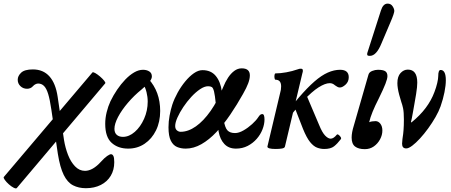

<svg xmlns="http://www.w3.org/2000/svg" viewBox="-59 -811 2494 1062"><path d="M416 230Q376 230 345 214Q314 198 293.5 156.5Q273 115 261 40L225 -205Q217 -260 207.5 -291Q198 -322 184.5 -335.5Q171 -349 152 -349Q145 -349 137 -345Q129 -341 124 -335Q117 -327 108.5 -323.5Q100 -320 91 -320Q69 -320 54 -334.5Q39 -349 39 -370Q39 -391 58 -409Q77 -427 123 -427Q180 -427 214.5 -388.5Q249 -350 260 -275L295 -37Q302 6 317 45Q332 84 356 109Q380 134 411 134Q454 134 500 83Q519 62 533.5 52Q548 42 555 42Q563 42 568 51.5Q573 61 573 86Q573 129 553.5 161.5Q534 194 498.5 212Q463 230 416 230ZM34 229Q30 234 17 227.5Q4 221 -10 208.5Q-24 196 -32.5 184Q-41 172 -38 168L452 -410Q455 -414 467.5 -407Q480 -400 494 -388Q508 -376 517 -365Q526 -354 523 -350Z M650 11Q594 11 558.5 -21Q523 -53 523 -126Q523 -158 531 -190.5Q539 -223 552 -251Q568 -284 589 -315Q610 -346 634 -371Q658 -396 683 -410.5Q708 -425 732 -425Q752 -425 766.5 -416Q781 -407 781 -388Q781 -375 768 -358.5Q755 -342 724 -316Q683 -283 648.5 -242.5Q614 -202 594 -164Q574 -126 574 -98Q574 -77 586.5 -65.5Q599 -54 621 -54Q655 -54 686.5 -81.5Q718 -109 738 -154Q758 -199 758 -249Q758 -275 751.5 -301Q745 -327 734 -344L762 -375Q827 -304 827 -197Q827 -137 804 -90Q781 -43 741 -16Q701 11 650 11Z M968 11Q942 11 920.5 2Q899 -7 886 -32.5Q873 -58 873 -107Q873 -139 879 -171.5Q885 -204 894 -232Q905 -265 923.5 -298.5Q942 -332 965.5 -360.5Q989 -389 1013.5 -406Q1038 -423 1061 -423Q1108 -423 1134.5 -391Q1161 -359 1168 -305Q1171 -285 1171.5 -256.5Q1172 -228 1173.5 -199Q1175 -170 1178 -149Q1185 -105 1199 -90Q1213 -75 1241 -75Q1262 -75 1287.5 -89.5Q1313 -104 1335.5 -124.5Q1358 -145 1369 -162Q1376 -173 1381 -176.5Q1386 -180 1392 -180Q1404 -180 1404 -150Q1404 -124 1393 -95.5Q1382 -67 1361 -43Q1340 -19 1311 -4Q1282 11 1246 11Q1206 11 1182 -14.5Q1158 -40 1150 -84Q1150 -87 1149 -92.5Q1148 -98 1147.5 -103Q1147 -108 1146 -110Q1139 -193 1134.5 -238.5Q1130 -284 1125 -304.5Q1120 -325 1112.5 -329.5Q1105 -334 1092 -334Q1072 -334 1047.5 -317.5Q1023 -301 999 -275Q975 -249 955 -219Q935 -189 922.5 -161Q910 -133 910 -114Q910 -98 919.5 -90Q929 -82 940 -82Q982 -82 1024.5 -112Q1067 -142 1106 -197.5Q1145 -253 1175 -328Q1187 -358 1202.5 -381.5Q1218 -405 1237 -419Q1256 -433 1278 -433Q1323 -433 1323 -394Q1323 -375 1314 -350.5Q1305 -326 1285 -291Q1252 -232 1215 -177.5Q1178 -123 1138 -80.5Q1098 -38 1055 -13.5Q1012 11 968 11Z M1466 13Q1420 13 1420 0L1491 -299Q1493 -305 1494.5 -314Q1496 -323 1496 -333Q1496 -370 1465 -370Q1461 -370 1459.5 -379Q1458 -388 1459.5 -396.5Q1461 -405 1465 -405Q1491 -405 1524.5 -411Q1558 -417 1586 -427Q1594 -430 1597.5 -430.5Q1601 -431 1605 -431Q1616 -431 1616 -422Q1616 -421 1616 -417Q1616 -413 1614 -408L1517 0Q1515 8 1500.5 10.5Q1486 13 1466 13ZM1509 -120 1491 -140Q1548 -218 1594.5 -272Q1641 -326 1680 -360Q1719 -394 1754 -409.5Q1789 -425 1822 -425Q1870 -425 1870 -384Q1870 -359 1852.5 -343Q1835 -327 1821 -327Q1814 -327 1807.5 -330.5Q1801 -334 1794 -339Q1781 -351 1765 -351Q1740 -351 1703.5 -328Q1667 -305 1619 -254Q1571 -203 1509 -120ZM1734 13Q1714 13 1694.5 5.5Q1675 -2 1656 -25.5Q1637 -49 1617 -98L1568 -224L1636 -285L1706 -120Q1723 -78 1739.5 -61Q1756 -44 1770 -44Q1786 -44 1804 -66Q1807 -70 1813.5 -65.5Q1820 -61 1825 -53.5Q1830 -46 1826 -41Q1807 -16 1788.5 -1.5Q1770 13 1734 13Z M1959 14Q1924 14 1905 -0.5Q1886 -15 1886 -50Q1886 -64 1889 -80.5Q1892 -97 1898 -116L1979 -398Q1983 -412 1999.5 -418.5Q2016 -425 2031 -425Q2060 -425 2072 -417Q2084 -409 2084 -390Q2084 -376 2073 -347.5Q2062 -319 2036 -266Q2015 -225 2002 -193Q1989 -161 1983 -135Q1997 -141 2018 -141Q2034 -141 2045 -126.5Q2056 -112 2056 -89Q2056 -64 2043 -40Q2030 -16 2008.5 -1Q1987 14 1959 14ZM1987 -502Q1978 -502 1975 -504Q1972 -506 1972 -510Q1972 -512 1972 -514.5Q1972 -517 1973 -519L2048 -753Q2060 -791 2085 -791Q2103 -791 2112.5 -776.5Q2122 -762 2122 -750Q2122 -745 2117 -729.5Q2112 -714 2099 -684L2051 -571Q2023 -502 1987 -502Z M2188 10Q2165 10 2165 -16Q2165 -26 2167 -41.5Q2169 -57 2171 -70Q2172 -79 2173 -91Q2174 -103 2174.5 -118.5Q2175 -134 2175 -150Q2175 -191 2170.5 -212Q2166 -233 2161 -246Q2154 -268 2149 -287Q2144 -306 2141.5 -322Q2139 -338 2139 -351Q2139 -388 2156.5 -407Q2174 -426 2197 -426Q2223 -426 2236 -408Q2249 -390 2249 -354Q2249 -343 2247.5 -327.5Q2246 -312 2242.5 -290Q2239 -268 2233 -235Q2229 -213 2225.5 -192.5Q2222 -172 2219 -157.5Q2216 -143 2214 -135L2217 -134Q2264 -172 2295.5 -214Q2327 -256 2344 -302Q2354 -328 2359.5 -352Q2365 -376 2365 -390Q2365 -424 2378 -424Q2407 -424 2407 -367Q2407 -339 2399.5 -301Q2392 -263 2378 -223Q2368 -195 2350 -163.5Q2332 -132 2309.5 -101Q2287 -70 2264 -45Q2241 -20 2221 -5Q2201 10 2188 10Z"/></svg>

Font: Junicode VF
Style: Italic
Weight: 400
Italic angle: -11°
Designer: Peter S. Baker
Version: Version 2.209